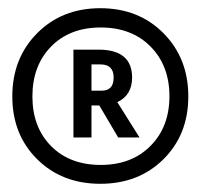

<svg xmlns="http://www.w3.org/2000/svg" viewBox="-20 -808 489 468"><path d="M104.5 -694.5Q59 -648 59 -573Q59 -498 104.5 -452Q150 -406 225.5 -406Q301 -406 347 -452.5Q393 -499 393 -573.5Q393 -648 347 -694.5Q301 -741 225.5 -741Q150 -741 104.5 -694.5ZM378.5 -727Q439 -666 439 -573Q439 -480 378.5 -420Q318 -360 224.5 -360Q131 -360 70.5 -420Q10 -480 10 -573Q10 -666 70.5 -727Q131 -788 224.5 -788Q318 -788 378.5 -727ZM225 -651H203V-587H228Q257 -587 257 -619Q257 -651 225 -651ZM203 -473H159V-687H220Q302 -687 302 -619Q302 -576 266 -559L320 -473H268L222 -551H203Z"/></svg>

Font: Hind Madurai
Style: Regular
Weight: 400
Designer: Jyotish Sonowal
Foundry: Indian Type Foundry
Version: Version 0.702;PS 1.0;hotconv 1.0.81;makeotf.lib2.5.63406